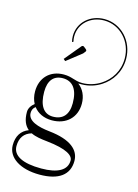

<svg xmlns="http://www.w3.org/2000/svg" viewBox="-164 -1003 963 1338"><g transform="rotate(15 317.0 -333.5)"><path d="M244.1 -469.4C145.6 -469.4 79.9 -403.2 79.9 -304.2C79.9 -271.5 87.1 -242.3 100.3 -218C78.6 -201.4 62.1 -177.9 62.1 -150.9C62.1 -91 80 -54.5 108 -31.5C54.7 -11.1 26.6 32.8 26.6 97.6C26.6 188.2 119.8 248.6 259.7 248.6C396.7 248.6 470.5 194.5 470.5 94.1C470.5 16 406.6 -44 248.6 -60.8C164.7 -69.7 88.8 -93.2 88.8 -150.9C88.8 -169.4 94.5 -186.3 112.3 -199.2C141 -161.3 187.1 -139.1 244.1 -139.1C348 -139.1 417.2 -205.3 417.2 -304.2C417.2 -360.4 394.9 -406 356.6 -435H382C431.9 -435.4 479.4 -450.7 518.5 -475.7C585.9 -518.9 634.4 -592 634.4 -686.4C634.4 -812.6 540.4 -915.9 418.2 -915.9C317.1 -915.9 234.1 -845.1 234.1 -745.1C234.1 -730.2 236.1 -716 239.7 -702.7L248.8 -707.3C245.7 -719.2 244.1 -731.8 244.1 -745.1C244.1 -838.9 321.7 -905.9 418.2 -905.9C534.3 -905.9 624.4 -807.8 624.4 -686.4C624.4 -595.7 578 -525.8 513.1 -484.1C475.6 -460.1 429.9 -445.3 382 -445C352.9 -445 333.5 -451.5 313 -457.8C294 -463.7 273.9 -469.4 244.1 -469.4ZM244.6 -442.7C316.4 -442.7 355.1 -389.5 355.1 -291.4C355.1 -209.7 316.6 -165.8 245 -165.8C178.1 -165.8 142 -219.1 142 -318C142 -398.8 177.9 -442.7 244.6 -442.7ZM133.4 -15.4C166.6 0.9 207.9 6.3 249.4 10.7C397.6 26.4 443.9 62.1 443.9 97.6C443.9 166.9 379.4 204.2 259.7 204.2C125.5 204.2 53.3 166.9 53.3 97.6C53.3 38.2 81 -0.4 133.4 -15.4ZM330 -692C327 -694 324 -696 321 -696C317 -696 314 -694 311 -691L214 -574L228 -562L335 -646L347 -661C349 -664 351 -666 351 -669C351 -673 350 -676 346 -679Z"/></g></svg>

Font: FoglihtenNo04
Style: Regular
Weight: 500
Designer: gluk (gluksza@wp.pl)
Foundry: gluk (gluksza@wp.pl)
Version: Version 0.70